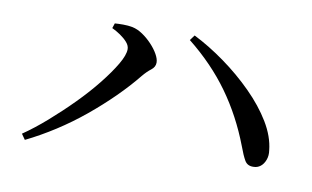

<svg xmlns="http://www.w3.org/2000/svg" viewBox="-57 -686 1113 685"><g transform="rotate(10 500.0 -344.0)"><path d="M52 -128Q93 -156 137.5 -195Q182 -234 223.5 -276Q265 -318 298 -359.5Q331 -401 351 -435Q371 -469 371 -490Q371 -503 360.5 -515Q350 -527 334.5 -537.5Q319 -548 304 -555L310 -573Q323 -574 340.5 -574Q358 -574 374 -571Q393 -567 411.5 -554.5Q430 -542 446 -525Q462 -508 471.5 -491Q481 -474 481 -461Q481 -445 466.5 -434Q452 -423 437 -405Q404 -364 361.5 -322Q319 -280 271 -240.5Q223 -201 171 -167.5Q119 -134 66 -108ZM886 -155Q864 -154 854 -171Q844 -188 832 -221Q793 -323 733 -406.5Q673 -490 584 -561L598 -580Q654 -552 711 -511Q768 -470 816.5 -421.5Q865 -373 895.5 -322.5Q926 -272 931 -223Q934 -204 928 -188Q922 -172 911 -163.5Q900 -155 886 -155Z"/></g></svg>

Font: Noto Serif HK ExtraLight Medium
Style: Regular
Weight: 500
Version: Version 2.002-H1;hotconv 1.1.0;makeotfexe 2.6.0